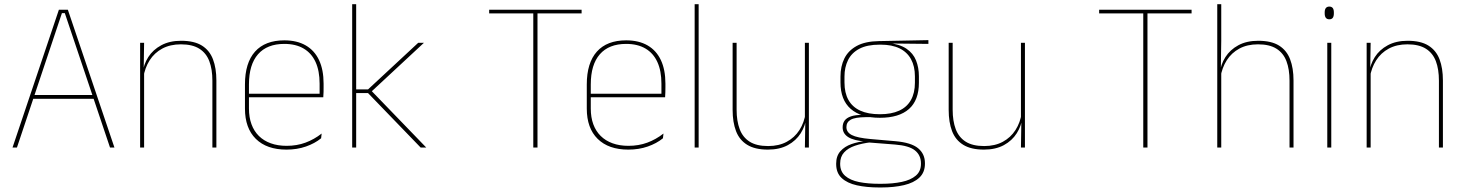

<svg xmlns="http://www.w3.org/2000/svg" viewBox="-20 -684 6782 890"><path d="M38 0 253 -639H294.5L510.5 0H490L280.5 -623H267L58.5 0ZM127 -226V-243.5H421V-226Z M964.5 0V-310Q964.5 -363 950.2 -400.5Q936 -438 904 -458.2Q872 -478.5 818.5 -478.5Q769 -478.5 732.2 -458.8Q695.5 -439 673.5 -404.2Q651.5 -369.5 644.5 -325L635.5 -344H641Q645.5 -385 667.2 -419.2Q689 -453.5 727.5 -474.2Q766 -495 819.5 -495Q880 -495 915.8 -472.8Q951.5 -450.5 967.2 -409.2Q983 -368 983 -311V0ZM629.5 0V-485.5H648L646 -358.5H648V0Z M1308 9.5Q1216.5 9.5 1166 -40.2Q1115.5 -90 1115.5 -180.5V-292.5Q1115.5 -392.5 1162.2 -444.8Q1209 -497 1298 -497Q1356.5 -497 1397.2 -473.5Q1438 -450 1459 -405.2Q1480 -360.5 1480 -296.5V-279.5Q1480 -268.5 1479.8 -257.5Q1479.5 -246.5 1478.5 -233H1461.5Q1461.5 -250.5 1461.5 -266.5Q1461.5 -282.5 1461.5 -296Q1461.5 -355.5 1442.8 -396.5Q1424 -437.5 1387.5 -459Q1351 -480.5 1298 -480.5Q1218 -480.5 1176 -432.5Q1134 -384.5 1134 -292.5V-243.5V-239.5V-181Q1134 -140 1145.8 -108Q1157.5 -76 1180 -53.8Q1202.5 -31.5 1235 -19.8Q1267.5 -8 1308.5 -8Q1356 -8 1396 -22.8Q1436 -37.5 1471 -65L1468.5 -43Q1439 -19 1398 -4.8Q1357 9.5 1308 9.5ZM1124 -233V-249.5H1472V-233Z M1930 0 1686 -252.5H1624.5V-269.5H1686L1918.5 -485.5H1945L1697.5 -255.5V-267.5L1956 0ZM1612.5 0V-664.5H1631V0Z M2452 0V-639H2471.5V0ZM2247.5 -622V-639H2676V-622Z M2892.5 9.5Q2801 9.5 2750.5 -40.2Q2700 -90 2700 -180.5V-292.5Q2700 -392.5 2746.8 -444.8Q2793.5 -497 2882.5 -497Q2941 -497 2981.8 -473.5Q3022.5 -450 3043.5 -405.2Q3064.5 -360.5 3064.5 -296.5V-279.5Q3064.5 -268.5 3064.2 -257.5Q3064 -246.5 3063 -233H3046Q3046 -250.5 3046 -266.5Q3046 -282.5 3046 -296Q3046 -355.5 3027.2 -396.5Q3008.5 -437.5 2972 -459Q2935.5 -480.5 2882.5 -480.5Q2802.5 -480.5 2760.5 -432.5Q2718.5 -384.5 2718.5 -292.5V-243.5V-239.5V-181Q2718.5 -140 2730.2 -108Q2742 -76 2764.5 -53.8Q2787 -31.5 2819.5 -19.8Q2852 -8 2893 -8Q2940.5 -8 2980.5 -22.8Q3020.5 -37.5 3055.5 -65L3053 -43Q3023.5 -19 2982.5 -4.8Q2941.5 9.5 2892.5 9.5ZM2708.5 -233V-249.5H3056.5V-233Z M3200 0V-664.5H3218.5V0Z M3394.5 -485.5V-175.5Q3394.5 -123 3408.8 -85.2Q3423 -47.5 3455 -27.2Q3487 -7 3540.5 -7Q3590.5 -7 3627 -26.8Q3663.5 -46.5 3685.8 -81.2Q3708 -116 3714.5 -160.5L3723.5 -141.5H3718Q3713.5 -101 3691.8 -66.5Q3670 -32 3631.8 -11.2Q3593.5 9.5 3539.5 9.5Q3479.5 9.5 3443.5 -12.8Q3407.5 -35 3391.8 -76.2Q3376 -117.5 3376 -174.5V-485.5ZM3729.5 -485.5V0H3711L3713 -127H3711V-485.5Z M4058.5 -138Q3970.5 -138 3923.2 -179.5Q3876 -221 3876 -302V-329Q3876 -376.5 3894 -413Q3912 -449.5 3951.2 -471Q3990.5 -492.5 4054 -493.5L4283.5 -498V-480.5L4096.5 -482.5L4096 -485Q4150.5 -479.5 4181.8 -458.2Q4213 -437 4226.2 -404Q4239.5 -371 4239.5 -330V-300.5Q4239.5 -219.5 4193.5 -178.8Q4147.5 -138 4058.5 -138ZM4056 168H4064.5Q4118.5 168 4160 159.2Q4201.5 150.5 4225.2 130.2Q4249 110 4249 75.5V73.5Q4249 35.5 4221.2 13.2Q4193.5 -9 4128.5 -14L4001 -24L4017.5 -24.5Q3975.5 -19.5 3943.2 -8.5Q3911 2.5 3892.8 22.5Q3874.5 42.5 3874.5 74V75.5Q3874.5 111 3897.8 131.2Q3921 151.5 3962 159.8Q4003 168 4056 168ZM4056 185Q3997 185 3952 175Q3907 165 3881.5 141.2Q3856 117.5 3856 76.5V74.5Q3856 39 3875.5 17Q3895 -5 3927 -16.2Q3959 -27.5 3996.5 -30.5L3995.5 -27.5Q3937.5 -32 3911.8 -48.5Q3886 -65 3886 -93.5V-94Q3886 -112 3895 -124.8Q3904 -137.5 3924.2 -144.5Q3944.5 -151.5 3977 -151.5V-158L4032.5 -141H3994Q3943 -140.5 3923.2 -129Q3903.5 -117.5 3903.5 -95V-94.5Q3903.5 -71 3928.5 -58Q3953.5 -45 4015.5 -39.5L4131 -29.5Q4204 -23 4235.8 3.2Q4267.5 29.5 4267.5 72.5V74.5Q4267.5 115 4241.8 139.2Q4216 163.5 4170.2 174.2Q4124.5 185 4064.5 185ZM4058.5 -154.5Q4112 -154.5 4148 -171Q4184 -187.5 4202.5 -220.2Q4221 -253 4221 -300.5V-330Q4221 -376.5 4203 -409.5Q4185 -442.5 4149.8 -459.8Q4114.5 -477 4062.5 -477H4057.5Q3999.5 -477 3963.5 -458Q3927.5 -439 3911 -405.5Q3894.5 -372 3894.5 -329V-302Q3894.5 -253.5 3912.8 -220.8Q3931 -188 3967.5 -171.2Q4004 -154.5 4058.5 -154.5Z M4396 -485.5V-175.5Q4396 -123 4410.2 -85.2Q4424.5 -47.5 4456.5 -27.2Q4488.5 -7 4542 -7Q4592 -7 4628.5 -26.8Q4665 -46.5 4687.2 -81.2Q4709.5 -116 4716 -160.5L4725 -141.5H4719.5Q4715 -101 4693.2 -66.5Q4671.5 -32 4633.2 -11.2Q4595 9.5 4541 9.5Q4481 9.5 4445 -12.8Q4409 -35 4393.2 -76.2Q4377.5 -117.5 4377.5 -174.5V-485.5ZM4731 -485.5V0H4712.5L4714.5 -127H4712.5V-485.5Z M5279.5 0V-639H5299V0ZM5075 -622V-639H5503.5V-622Z M5957.5 0V-310Q5957.5 -363 5943.2 -400.5Q5929 -438 5897 -458.2Q5865 -478.5 5811.5 -478.5Q5761.5 -478.5 5725 -458.8Q5688.5 -439 5666.5 -404.5Q5644.5 -370 5637.5 -325.5L5626.5 -344H5634Q5638.5 -385 5660.2 -419.2Q5682 -453.5 5720.2 -474.2Q5758.5 -495 5812.5 -495Q5873 -495 5908.8 -472.8Q5944.5 -450.5 5960.2 -409.2Q5976 -368 5976 -311V0ZM5622.5 0V-664.5H5641V-495.5L5639 -357L5641 -354V0Z M6132.5 0V-485.5H6151V0ZM6142 -594.5Q6131.5 -594.5 6126 -601.2Q6120.5 -608 6120.5 -622V-626.5Q6120.5 -640 6126 -646.8Q6131.5 -653.5 6142 -653.5Q6152.5 -653.5 6157.8 -646.8Q6163 -640 6163 -626.5V-622Q6163 -608 6157.8 -601.2Q6152.5 -594.5 6142 -594.5Z M6650 0V-310Q6650 -363 6635.8 -400.5Q6621.5 -438 6589.5 -458.2Q6557.5 -478.5 6504 -478.5Q6454.5 -478.5 6417.8 -458.8Q6381 -439 6359 -404.2Q6337 -369.5 6330 -325L6321 -344H6326.5Q6331 -385 6352.8 -419.2Q6374.5 -453.5 6413 -474.2Q6451.5 -495 6505 -495Q6565.5 -495 6601.2 -472.8Q6637 -450.5 6652.8 -409.2Q6668.5 -368 6668.5 -311V0ZM6315 0V-485.5H6333.5L6331.5 -358.5H6333.5V0Z"/></svg>

Font: Anek Telugu Thin
Style: Regular
Weight: 250
Version: Version 1.003